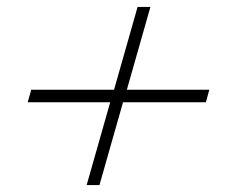

<svg xmlns="http://www.w3.org/2000/svg" viewBox="-20 -565 664 554"><path d="M584 -306 574 -270H335L267 -31H230L298 -270H60L70 -306H309L377 -545H414L346 -306Z"/></svg>

Font: Nyght Serif Italic
Style: Regular
Weight: 400
Italic angle: -16°
Designer: Maksym Kobuzan
Version: Version 0.410